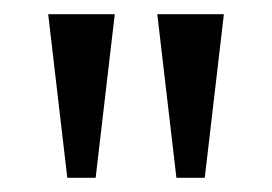

<svg xmlns="http://www.w3.org/2000/svg" viewBox="-20 -734 384 271"><path d="M229 -483H269L296 -714H202ZM75 -483H115L142 -714H48Z"/></svg>

Font: Noto Serif Bengali ExtraCondensed
Style: Regular
Weight: 400
Width: 2
Designer: Juan Bruce, Universal Thirst, Indian Type Foundry and the Monotype Design Team.
Foundry: Monotype Imaging Inc.
Version: Version 2.003